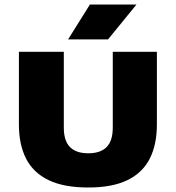

<svg xmlns="http://www.w3.org/2000/svg" viewBox="-20 -825 780 853"><path d="M372.5 8Q263.5 8 195.8 -24.8Q128 -57.5 96 -120Q64 -182.5 64 -272V-595H263.5V-258Q263.5 -199.5 290.8 -171.8Q318 -144 372 -144Q426.5 -144 453.8 -171.8Q481 -199.5 481 -258V-595H677V-272Q677 -182.5 645.2 -120Q613.5 -57.5 546.2 -24.8Q479 8 372.5 8ZM282.5 -650 379.5 -805H586.5L460 -650Z"/></svg>

Font: Encode Sans SC SemiExpanded ExtraBold
Style: Regular
Weight: 800
Width: 6
Designer: Multiple Designers
Foundry: Impallari Type
Version: Version 3.002